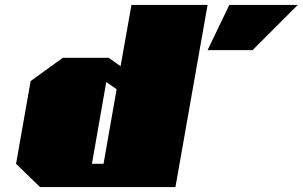

<svg xmlns="http://www.w3.org/2000/svg" viewBox="-20 -757 1225 777"><path d="M142 0 45 -94 104 -429 234 -523H420L468 -489L512 -737H820L690 0ZM820 -554 908 -737H1185L1002 -554ZM352 -94H399L452 -396L410 -425Z"/></svg>

Font: Tomorrow Black
Style: Italic
Weight: 900
Italic angle: -10°
Designer: Tony de Marco, Monica Rizzolli
Foundry: Just in Type
Version: Version 2.002